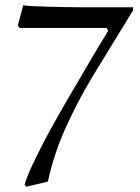

<svg xmlns="http://www.w3.org/2000/svg" viewBox="-20 -714 540 742"><path d="M494.1 -673.8 339.8 -421.9Q281.7 -325.7 235.4 -223.9Q189 -122.1 165 -12.2L81.1 7.8L75.2 0Q84 -30.8 103 -71.8Q122.1 -112.8 145.5 -158Q168.9 -203.1 193.4 -246.6Q217.8 -290 237.8 -324.2Q237.8 -324.2 248 -341.8Q258.8 -359.9 276.4 -389.9Q293.9 -419.9 314.9 -456.1Q335.9 -492.2 357.4 -528.1Q378.9 -564 397.9 -594.2L392.1 -606H56.2L48.8 -615.2L69.8 -693.8Q76.7 -691.9 104.2 -690.4Q131.8 -689 168 -688Q204.1 -687 236.6 -686.5Q269 -686 286.1 -686H494.1Z"/></svg>

Font: Aref Ruqaa
Style: Regular
Weight: 400
Designer: Abdullah Aref
Version: Version 1.002